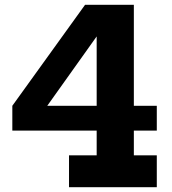

<svg xmlns="http://www.w3.org/2000/svg" viewBox="-20 -779 716 799"><path d="M537 -758.9V-132.5H632.5V0H267.2V-132.5H382.3V-675.9L333.9 -758.9ZM632.5 -338.8V-235.4H31.3V-338.8ZM333.9 -758.9 444.7 -715 136.1 -281.8 31.3 -338.8Z"/></svg>

Font: Hepta Slab ExtraLight
Style: Regular
Weight: 200
Designer: Michael LaGattuta
Foundry: Michael LaGattuta
Version: Version 1.100